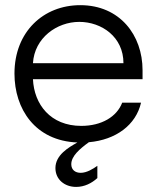

<svg xmlns="http://www.w3.org/2000/svg" viewBox="-20 -549 614 751"><path d="M462.9 -301.8H108.9C114.7 -400.9 202.6 -463.4 290 -463.4C377.4 -463.4 462.9 -404.8 462.9 -301.8ZM36.6 -261.2C36.6 -123 117.2 2 282.7 8.3C247.6 27.8 196.8 57.6 196.8 108.4C196.8 152.8 232.4 182.1 277.8 182.1C310.5 182.1 338.9 167.5 360.8 147.5V99.6C343.8 111.8 319.3 127 295.4 127C274.9 127 258.8 115.7 258.8 93.3C258.8 61.5 292 33.2 327.6 7.3C433.6 -2 511.7 -60.1 531.7 -147.5H458C437 -92.3 377.4 -56.6 297.9 -56.6C177.2 -56.6 113.3 -141.1 108.9 -239.3H537.6V-274.4C537.6 -411.6 448.7 -528.8 293.9 -528.8C150.4 -528.8 36.6 -425.3 36.6 -261.2Z"/></svg>

Font: Faust Sans
Style: Regular
Weight: 400
Designer: Andreas Faust
Version: Version 1.003;Glyphs 3.1.2 (3151)